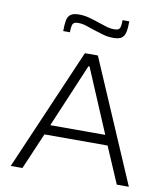

<svg xmlns="http://www.w3.org/2000/svg" viewBox="-96 -986 932 1066"><g transform="rotate(10 370.0 -452.5)"><path d="M37 0 334 -688H407L703 0H635L547 -205H191L103 0ZM214 -261H524L372 -620H366ZM194 -788Q194 -826 198.5 -849Q203 -872 218.5 -883Q234 -894 266 -894Q295 -894 324 -886Q353 -878 382 -868Q405 -860 426.5 -853.5Q448 -847 472 -847Q496 -847 502 -859.5Q508 -872 508 -905H546Q546 -868 541 -844.5Q536 -821 521 -810Q506 -799 474 -799Q442 -799 414.5 -807.5Q387 -816 357 -825Q335 -833 313 -840Q291 -847 268 -847Q244 -847 238 -834Q232 -821 232 -788Z"/></g></svg>

Font: Saira SemiExpanded Light
Style: Regular
Weight: 300
Width: 6
Designer: Hector Gatti with collaboration of the Omnibus-Type team
Foundry: Omnibus-Type
Version: Version 1.101